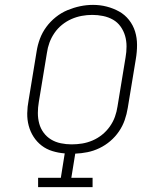

<svg xmlns="http://www.w3.org/2000/svg" viewBox="-20 -766 640 786"><path d="M136 0V-38H229L245 -138Q219 -140 194.5 -147.5Q170 -155 150.5 -170Q131 -185 117.5 -206Q104 -227 97.5 -251.5Q91 -276 91.5 -302.5Q92 -329 97 -355L130 -556Q134 -582 143.5 -607.5Q153 -633 169.5 -655.5Q186 -678 208.5 -696Q231 -714 256.5 -724.5Q282 -735 308 -740.5Q334 -746 361 -746Q390 -746 417 -739Q444 -732 467.5 -719Q491 -706 508 -684.5Q525 -663 533 -637Q541 -611 541 -582Q541 -553 536 -524L503 -324Q499 -299 490.5 -274.5Q482 -250 467 -228Q452 -206 431.5 -188.5Q411 -171 387 -159.5Q363 -148 338 -143Q313 -138 288 -137L272 -38H359V0ZM273 -175Q295 -175 316.5 -178.5Q338 -182 359 -191Q380 -200 398 -214.5Q416 -229 429.5 -248Q443 -267 450.5 -288Q458 -309 461 -330L494 -531Q498 -553 498 -576Q498 -599 492 -619.5Q486 -640 473.5 -657.5Q461 -675 442.5 -685.5Q424 -696 402 -700.5Q380 -705 358 -705Q336 -705 314.5 -701Q293 -697 272.5 -688Q252 -679 234 -664.5Q216 -650 203 -631Q190 -612 182.5 -591.5Q175 -571 172 -549L139 -349Q135 -326 135 -303.5Q135 -281 140.5 -260.5Q146 -240 158.5 -223Q171 -206 189 -195Q207 -184 229 -179.5Q251 -175 273 -175Z"/></svg>

Font: Iosevka Curly Slab XLtEx
Style: Italic
Weight: 200
Width: 7
Italic angle: -9°
Monospace: yes
Designer: Belleve Invis
Foundry: Belleve Invis
Version: Version 11.1.0; ttfautohint (v1.8.3)